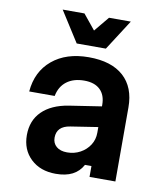

<svg xmlns="http://www.w3.org/2000/svg" viewBox="-93 -931 887 1024"><g transform="rotate(10 350.0 -419.5)"><path d="M424 -59Q404 -22 368 -3.5Q332 15 278 15Q194 15 142.5 -34Q91 -83 91 -162Q91 -241 141 -290.5Q191 -340 283 -355L459 -382V-390Q459 -443 429 -472Q399 -501 343 -501Q285 -501 248 -473Q211 -445 201 -393H63Q72 -502 147.5 -565Q223 -628 345 -628Q468 -628 533.5 -569Q599 -510 599 -401V0H459V-59ZM239 -174Q239 -144 260 -126Q281 -108 318 -108Q357 -108 389 -125.5Q421 -143 440 -172.5Q459 -202 459 -239V-270L311 -247Q239 -236 239 -174ZM532 -854 426 -689H268L163 -854H281L347 -773L414 -854Z"/></g></svg>

Font: Martian Mono SemiBold
Style: Regular
Weight: 600
Monospace: yes
Designer: Roman Shamin
Foundry: Evil Martians
Version: Version 1.000; ttfautohint (v1.8.4.7-5d5b)